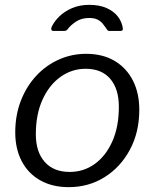

<svg xmlns="http://www.w3.org/2000/svg" viewBox="-20 -762 639 792"><path d="M263.7 10Q195.6 10 145.8 -18.2Q95.9 -46.4 69.4 -97.5Q42.9 -148.6 42.9 -215.7Q42.9 -286.4 65.7 -345.7Q88.6 -405 128.8 -448.6Q169 -492.1 222.3 -516.1Q275.5 -540 335.3 -540Q403.7 -540 452.8 -510.8Q501.9 -481.6 528.3 -429.7Q554.6 -377.7 554.6 -308.9Q554.6 -216.5 515.8 -144.3Q477 -72.2 411.2 -31.1Q345.4 10 263.7 10ZM267.4 -52.8Q325.2 -52.8 371 -85.8Q416.8 -118.9 443.5 -179.1Q470.3 -239.4 470.3 -321.6Q470.3 -395.2 434.8 -436.8Q399.3 -478.3 333.3 -478.3Q276.5 -478.3 229.6 -444.9Q182.8 -411.5 155.3 -350.8Q127.8 -290 127.8 -208.2Q127.8 -135.6 164.4 -94.2Q201 -52.8 267.4 -52.8ZM201.3 -634.3Q194.2 -634.3 192.2 -639Q190.1 -643.7 193 -650.8Q203.8 -674 224.9 -694.5Q246.1 -715.1 277.3 -728.6Q308.6 -742 348.4 -742Q389.3 -742 419 -729.1Q448.6 -716.1 465.6 -694.5Q482.6 -673 486.7 -645.5Q487.2 -641.3 485.4 -637.8Q483.7 -634.3 476.5 -634.3H430.8Q425.5 -634.3 422.8 -638.1Q420.2 -641.8 416.5 -647.4Q411.4 -655.1 403.6 -664.5Q395.9 -674 382.8 -680.9Q369.8 -687.8 348.2 -687.8Q316 -687.8 293.6 -672.9Q271.1 -658.1 258.5 -640.8Q254.9 -636.4 251.6 -635.4Q248.2 -634.3 244.3 -634.3Z"/></svg>

Font: Libre Franklin Thin
Style: Italic
Weight: 100
Italic angle: -8°
Designer: Pablo Impallari, Rodrigo Fuenzalida, Nhung Nguyen
Foundry: Impallari Type
Version: Version 3.000